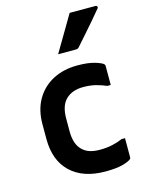

<svg xmlns="http://www.w3.org/2000/svg" viewBox="-123 -890 746 976"><g transform="rotate(-15 250.0 -402.0)"><path d="M309 -547Q365 -547 400 -536.5Q435 -526 444 -517Q448 -513 448 -508V-407H430Q405 -418 375.5 -425.5Q346 -433 309 -433Q252 -433 218.5 -401Q185 -369 185 -301V-232Q185 -164 220 -132Q250 -103 309 -103Q346 -103 375.5 -109.5Q405 -116 430 -127H448V-26Q448 -21 445 -18Q435 -8 401.5 1.5Q368 11 309 11Q192 11 126.5 -51Q61 -113 61 -226V-304Q61 -379 92.5 -433.5Q124 -488 180 -517.5Q236 -547 309 -547ZM341 -815H477Q483 -815 485.5 -809.5Q488 -804 483 -799Q459 -770 437.5 -745Q416 -720 393 -694Q370 -668 341 -635Q335 -627 324 -627H230Q257 -673 285 -720Q313 -767 341 -815Z"/></g></svg>

Font: Recursive Sn Lnr St SmB
Style: Regular
Weight: 600
Version: Version 1.079;hotconv 1.0.112;makeotfexe 2.5.65598; ttfautoh